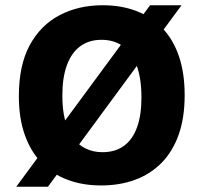

<svg xmlns="http://www.w3.org/2000/svg" viewBox="-20 -697 768 733"><path d="M42 16 553 -677H673L163 16ZM366 11Q295 11 237 -11Q179 -33 138 -76Q97 -119 74.5 -182.5Q52 -246 52 -330Q52 -448 93.5 -524.5Q135 -601 207.5 -639Q280 -677 372 -677Q443 -677 500.5 -655Q558 -633 599.5 -590Q641 -547 663 -482.5Q685 -418 685 -334Q685 -247 662 -182.5Q639 -118 596.5 -75Q554 -32 495.5 -10.5Q437 11 366 11ZM371 -116Q420 -116 453 -140Q486 -164 503 -210.5Q520 -257 520 -324Q520 -396 502.5 -445Q485 -494 451 -519.5Q417 -545 367 -545Q320 -545 286.5 -520.5Q253 -496 235.5 -448.5Q218 -401 218 -332Q218 -280 228 -239.5Q238 -199 257.5 -172Q277 -145 306 -130.5Q335 -116 371 -116Z"/></svg>

Font: Bricolage Grotesque 24pt ExtraBold
Style: Regular
Weight: 800
Designer: Mathieu Triay
Foundry: Atelier Triay
Version: Version 1.001;gftools[0.9.33.dev8+g029e19f]